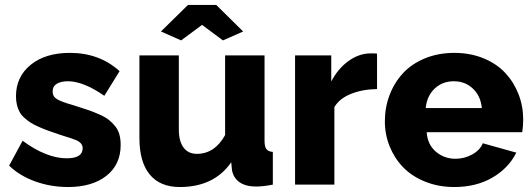

<svg xmlns="http://www.w3.org/2000/svg" viewBox="-20 -750 2163 780"><path d="M255.9 9.8Q187 9.8 123.8 -12.7Q60.5 -35.2 17.1 -77.1L71.8 -178.2Q168.9 -106.9 251 -106.9Q315.9 -106.9 315.9 -147.9Q315.9 -168.5 290.5 -180.2Q277.8 -186 225.1 -202.1Q196.3 -211.9 177 -218.8Q157.7 -225.6 137 -234.9Q116.2 -244.1 103.5 -252.4Q90.8 -260.7 78.4 -272Q65.9 -283.2 59.3 -295.7Q52.7 -308.1 48.8 -324Q44.9 -339.8 44.9 -358.9Q44.9 -438 104.5 -486.6Q164.1 -535.2 264.2 -535.2Q383.8 -535.2 465.8 -460.9L403.8 -360.8Q318.8 -419.9 255.9 -419.9Q227.5 -419.9 210.7 -409.7Q193.8 -399.4 193.8 -377.9Q193.8 -357.9 211.4 -347.2Q229 -336.4 275.9 -323.2Q312 -312 335.4 -304Q358.9 -295.9 383.3 -285.2Q407.7 -274.4 421.9 -263.2Q436 -252 448 -237.1Q460 -222.2 465.1 -203.4Q470.2 -184.6 470.2 -161.1Q470.2 -81.5 412.4 -35.9Q354.5 9.8 255.9 9.8Z M633.8 -622.1 743.7 -730H858.4L967.8 -622.1L885.7 -585.9L800.8 -648.9L715.8 -585.9ZM546.4 -189V-524.9H706.5V-224.1Q706.5 -176.3 725.6 -150.6Q744.6 -125 779.8 -125Q852.1 -125 894.5 -201.2V-524.9H1054.7V-178.2Q1054.7 -154.3 1062.3 -144.3Q1069.8 -134.3 1088.4 -132.8V0Q1048.8 7.8 1020.5 7.8Q978.5 7.8 953.4 -9.5Q928.2 -26.9 922.4 -59.1L919.4 -90.8Q849.6 9.8 710.4 9.8Q630.4 9.8 588.4 -41Q546.4 -91.8 546.4 -189Z M1511.7 -388.2Q1451.7 -387.2 1405.3 -368.4Q1358.9 -349.6 1338.4 -314.9V0H1178.7V-524.9H1325.7V-418.9Q1353 -471.2 1395.5 -502Q1438 -532.7 1485.4 -533.2Q1505.9 -533.2 1511.7 -532.2Z M1825.7 9.8Q1761.2 9.8 1707.3 -12Q1653.3 -33.7 1617.9 -70.3Q1582.5 -106.9 1563 -155.3Q1543.5 -203.6 1543.5 -256.8Q1543.5 -313.5 1562.7 -364Q1582 -414.6 1617.2 -452.6Q1652.3 -490.7 1706.3 -512.9Q1760.3 -535.2 1825.7 -535.2Q1891.1 -535.2 1944.8 -512.9Q1998.5 -490.7 2033.2 -453.1Q2067.9 -415.5 2086.7 -366.9Q2105.5 -318.4 2105.5 -264.2Q2105.5 -239.3 2101.6 -212.9H1713.4Q1716.8 -162.6 1750.7 -133.8Q1784.7 -105 1830.6 -105Q1866.7 -105 1898.4 -122.6Q1930.2 -140.1 1941.4 -168L2077.6 -129.9Q2045.9 -66.4 1980 -28.3Q1914.1 9.8 1825.7 9.8ZM1709.5 -311H1937.5Q1932.6 -360.4 1901.1 -390.1Q1869.6 -419.9 1823.7 -419.9Q1777.3 -419.9 1745.8 -390.1Q1714.4 -360.4 1709.5 -311Z"/></svg>

Font: Rawline ExtraBold
Style: Regular
Weight: 800
Designer: Matt McInerney, Pablo Impallari, Rodrigo Fuenzalida
Foundry: Matt McInerney, Pablo Impallari, Rodrigo Fuenzalida
Version: Version 4.020;PS 004.020;hotconv 1.0.88;makeotf.lib2.5.64775